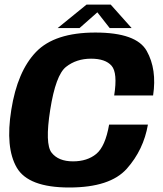

<svg xmlns="http://www.w3.org/2000/svg" viewBox="-20 -825 719 849"><path d="M286 4.1Q467 4.1 540.9 -79.2Q614.9 -162.6 634.1 -274.1H462.5Q445.7 -177.5 405.8 -144.5Q365.8 -111.5 302.8 -111.5Q238.2 -111.5 208.2 -149.9Q178.2 -188.3 202 -339.2Q226.2 -493.4 272.1 -529.4Q317.9 -565.5 382.7 -565.5Q446.1 -565.5 473.4 -534.2Q500.7 -502.8 484.9 -403H657Q674.4 -518.3 628.8 -599.7Q583.3 -681.1 401.7 -681.1Q221.8 -681.1 139.3 -595.3Q56.8 -509.6 29.9 -339.2Q3 -172 54.1 -83.9Q105.2 4.1 286 4.1ZM235.1 -701H331.8L410.5 -770.5L464.9 -701H562L469.6 -804.6H362.6Z"/></svg>

Font: Anybody Thin
Style: Italic
Weight: 100
Italic angle: -10°
Designer: Tyler Finck
Foundry: Etcetera Type Company
Version: Version 1.114;gftools[0.9.25]